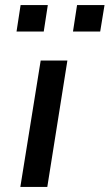

<svg xmlns="http://www.w3.org/2000/svg" viewBox="-20 -735 431 755"><path d="M60 0 140 -497H245L166 0ZM267 -611 283 -715H391L374 -611ZM45 -611 61 -715H168L152 -611Z"/></svg>

Font: Nunito Sans 7pt SemiExpanded Medium
Style: Italic
Weight: 500
Width: 6
Italic angle: -9°
Designer: Vernon Adams
Foundry: Vernon Adams
Version: Version 3.101;gftools[0.9.27]